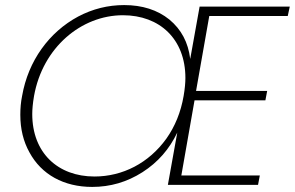

<svg xmlns="http://www.w3.org/2000/svg" viewBox="-20 -728 1161 756"><path d="M96 -128C143 -41 231 8 343 8C414 8 480 -11 541 -50C602 -89 647 -141 678 -206L641 0H996L1003 -37H694L746 -333H1025L1032 -370H752L804 -665H1113L1121 -702H766L729 -496C721 -561 694 -612 647 -651C600 -689 540 -708 469 -708C405 -708 345 -693 288 -663C174 -602 91 -489 67 -350C62 -326 60 -301 60 -276C60 -220 72 -171 96 -128ZM107 -279C107 -297 109 -321 114 -350C148 -541 300 -668 464 -668C609 -668 710 -574 710 -421C710 -403 708 -379 703 -350C692 -286 669 -230 635 -182C566 -86 463 -33 352 -33C208 -33 107 -126 107 -279Z"/></svg>

Font: Momo Neue ExtLt
Style: Italic
Weight: 200
Italic angle: -10°
Designer: Ninad Kale (Devanagari), Jonny Pinhorn (Latin)
Foundry: Indian Type Foundry
Version: 4.004